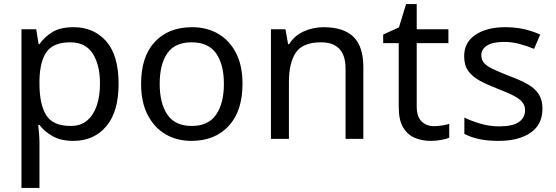

<svg xmlns="http://www.w3.org/2000/svg" viewBox="-20 -679 2718 939"><path d="M340 -546Q439 -546 499.5 -477Q560 -408 560 -269Q560 -132 499.5 -61Q439 10 339 10Q277 10 236.5 -13.5Q196 -37 173 -68H167Q169 -51 171 -25Q173 1 173 20V240H85V-536H157L169 -463H173Q197 -498 236 -522Q275 -546 340 -546ZM324 -472Q242 -472 208.5 -426Q175 -380 173 -286V-269Q173 -170 205.5 -116.5Q238 -63 326 -63Q375 -63 406.5 -90Q438 -117 453.5 -163.5Q469 -210 469 -270Q469 -362 433.5 -417Q398 -472 324 -472Z M1166 -269Q1166 -136 1098.5 -63Q1031 10 916 10Q845 10 789.5 -22.5Q734 -55 702 -117.5Q670 -180 670 -269Q670 -402 737 -474Q804 -546 919 -546Q992 -546 1047.5 -513.5Q1103 -481 1134.5 -419.5Q1166 -358 1166 -269ZM761 -269Q761 -174 798.5 -118.5Q836 -63 918 -63Q999 -63 1037 -118.5Q1075 -174 1075 -269Q1075 -364 1037 -418Q999 -472 917 -472Q835 -472 798 -418Q761 -364 761 -269Z M1563 -546Q1659 -546 1708 -499.5Q1757 -453 1757 -349V0H1670V-343Q1670 -472 1550 -472Q1461 -472 1427 -422Q1393 -372 1393 -278V0H1305V-536H1376L1389 -463H1394Q1420 -505 1466 -525.5Q1512 -546 1563 -546Z M2102 -62Q2122 -62 2143 -65.5Q2164 -69 2177 -73V-6Q2163 1 2137 5.5Q2111 10 2087 10Q2045 10 2009.5 -4.5Q1974 -19 1952 -55Q1930 -91 1930 -156V-468H1854V-510L1931 -545L1966 -659H2018V-536H2173V-468H2018V-158Q2018 -109 2041.5 -85.5Q2065 -62 2102 -62Z M2633 -148Q2633 -70 2575 -30Q2517 10 2419 10Q2363 10 2322.5 1Q2282 -8 2251 -24V-104Q2283 -88 2328.5 -74.5Q2374 -61 2421 -61Q2488 -61 2518 -82.5Q2548 -104 2548 -140Q2548 -160 2537 -176Q2526 -192 2497.5 -208Q2469 -224 2416 -244Q2364 -264 2327 -284Q2290 -304 2270 -332Q2250 -360 2250 -404Q2250 -472 2305.5 -509Q2361 -546 2451 -546Q2500 -546 2542.5 -536.5Q2585 -527 2622 -510L2592 -440Q2558 -454 2521 -464Q2484 -474 2445 -474Q2391 -474 2362.5 -456.5Q2334 -439 2334 -409Q2334 -387 2347 -371.5Q2360 -356 2390.5 -341.5Q2421 -327 2472 -307Q2523 -288 2559 -268Q2595 -248 2614 -219.5Q2633 -191 2633 -148Z"/></svg>

Font: Noto Music
Style: Regular
Weight: 400
Designer: Monotype Design Team, Benjamin Yang
Foundry: Monotype Imaging Inc.
Version: Version 2.002; ttfautohint (v1.8.4.7-5d5b)